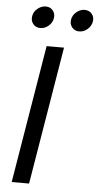

<svg xmlns="http://www.w3.org/2000/svg" viewBox="-62 -972 515 1009"><g transform="rotate(5 196.0 -467.5)"><path d="M252 -727.5 131.3 0H39.6L160.2 -727.5ZM323.7 -819.3Q300.3 -819.3 286.1 -836.4Q272 -853.5 275.9 -877.4Q279.8 -900.9 299.6 -917.7Q319.3 -934.6 343.3 -934.6Q367.2 -934.6 381.1 -917.7Q395 -900.9 391.1 -877.4Q387.2 -853.5 367.4 -836.4Q347.7 -819.3 323.7 -819.3ZM118.7 -819.3Q94.7 -819.3 80.8 -836.4Q66.9 -853.5 70.8 -877.4Q74.2 -900.9 94.2 -917.7Q114.3 -934.6 138.2 -934.6Q161.6 -934.6 175.5 -917.7Q189.5 -900.9 185.5 -877.4Q182.1 -853.5 162.4 -836.4Q142.6 -819.3 118.7 -819.3Z"/></g></svg>

Font: Inter 18pt
Style: Italic
Weight: 400
Italic angle: -9.3988°
Designer: Rasmus Andersson
Foundry: rsms
Version: Version 4.001;git-66647c0bb